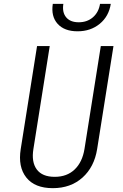

<svg xmlns="http://www.w3.org/2000/svg" viewBox="-20 -970 640 1000"><path d="M255 10Q161 10 117 -45.5Q73 -101 88 -194L173 -730H239L154 -194Q143 -126 171.5 -87.5Q200 -49 265 -49Q329 -49 369 -87.5Q409 -126 420 -194L505 -730H571L486 -194Q471 -100 409.5 -45Q348 10 255 10ZM384 -807Q315 -807 280 -846Q245 -885 255 -950H310Q303 -906 324.5 -880Q346 -854 390 -854Q434 -854 464 -880Q494 -906 501 -950H557Q547 -885 499.5 -846Q452 -807 384 -807Z"/></svg>

Font: NKDuy Mono ExtraLight
Style: Italic
Weight: 200
Italic angle: -9°
Monospace: yes
Designer: NKDuy
Foundry: NKDuy
Version: Version 2.251; ttfautohint (v1.8.4.7-5d5b)